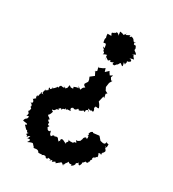

<svg xmlns="http://www.w3.org/2000/svg" viewBox="-155 -693 714 793"><g transform="rotate(30 202.0 -296.5)"><path d="M184 -427 189 -409 181 -401V-406L191 -386L173 -372L178 -360L179 -351L170 -337L171 -331L185 -321L183 -325C166 -320 170 -305 166 -307C160 -311 170 -304 152 -317C165 -304 150 -303 159 -309C151 -308 143 -306 137 -303C139 -293 145 -295 123 -295C136 -286 133 -292 120 -301C117 -291 119 -280 110 -284C115 -278 115 -277 96 -289C110 -281 108 -277 89 -281C91 -278 82 -278 86 -266C93 -265 81 -267 88 -267C78 -272 72 -275 81 -270C67 -252 64 -254 62 -255C68 -261 68 -255 58 -246C49 -258 49 -240 56 -245C44 -233 52 -248 54 -239C48 -235 36 -226 44 -239C43 -233 32 -216 46 -213C27 -215 28 -216 39 -218C27 -209 33 -197 27 -194C29 -190 27 -205 24 -194C24 -182 31 -182 32 -185C19 -184 17 -170 15 -177C32 -163 20 -157 14 -159C31 -153 26 -139 22 -144C32 -136 31 -141 29 -130C26 -117 18 -132 33 -113C30 -122 32 -106 28 -100C23 -103 38 -104 39 -105C38 -85 30 -98 26 -78C43 -74 46 -78 49 -71C45 -66 37 -68 50 -59C46 -74 50 -72 42 -68C51 -54 59 -51 57 -51C67 -54 58 -39 72 -45C60 -34 66 -36 79 -28C63 -29 71 -29 84 -37C86 -38 77 -18 76 -22C94 -29 94 -21 85 -10C88 -9 97 -18 110 -17C99 -20 106 -22 116 -8C117 -11 115 -7 127 -3C125 -10 130 -9 117 -8C120 5 128 -8 142 -1C142 3 150 3 150 3C145 -1 149 -4 146 6C165 6 163 2 167 10C162 7 168 1 181 3C181 3 178 8 191 10C194 1 194 -5 190 2C201 8 208 -2 203 13C210 0 216 3 214 11C224 3 228 0 231 5C231 1 224 -6 230 8C243 0 246 -10 244 2C246 -13 253 -8 262 1C262 -18 251 -7 264 -6C264 -14 267 -20 264 -6C266 -16 272 -17 274 -25C285 -12 293 -29 289 -16C297 -16 306 -28 303 -33C304 -39 309 -33 311 -43C315 -32 322 -29 324 -43C313 -48 331 -42 328 -42C318 -54 335 -48 322 -50C331 -49 337 -68 335 -60C335 -58 348 -57 346 -67C356 -71 343 -70 352 -79C357 -85 345 -82 357 -94C360 -93 367 -82 360 -92C360 -98 373 -107 369 -100C368 -104 365 -118 362 -117C375 -123 375 -113 376 -117C374 -135 374 -136 376 -124C387 -139 386 -138 376 -150C383 -157 370 -152 373 -157C381 -150 381 -154 381 -169L371 -171V-177L367 -164L359 -162L345 -165L331 -181H327L303 -178L299 -181L292 -177L287 -167C297 -162 280 -152 292 -158C294 -146 294 -148 291 -144C284 -150 290 -136 287 -148C271 -141 279 -125 279 -139C270 -120 278 -127 266 -119C264 -117 258 -117 256 -118C263 -106 267 -101 264 -107C247 -110 258 -99 242 -101C238 -100 231 -101 228 -104C236 -93 226 -93 223 -85C226 -97 229 -80 224 -84C204 -95 201 -94 198 -83C213 -80 195 -85 196 -75C186 -85 200 -76 197 -75C187 -83 189 -90 179 -89C166 -83 169 -89 169 -89C160 -83 166 -91 158 -79C147 -86 152 -85 146 -100C146 -97 141 -89 132 -97C128 -105 127 -106 123 -100C124 -97 124 -98 132 -113C121 -112 124 -116 123 -121C125 -132 108 -121 125 -123C105 -135 120 -138 120 -133C113 -148 107 -141 104 -151C112 -156 113 -168 115 -171C122 -170 109 -170 107 -178C111 -176 119 -181 116 -179C129 -193 118 -189 130 -188C137 -194 127 -190 125 -190C130 -192 134 -207 142 -195C142 -209 153 -199 152 -207C159 -216 150 -205 159 -205C156 -211 168 -209 177 -210C162 -223 184 -230 177 -224C178 -233 185 -217 195 -229C201 -230 190 -231 203 -235C198 -229 206 -226 220 -237C214 -242 227 -235 230 -236C230 -236 223 -247 240 -250C241 -237 243 -238 235 -255C237 -259 245 -247 252 -257C248 -256 258 -250 259 -257C257 -272 250 -270 254 -268C254 -277 258 -272 256 -278C268 -276 269 -277 272 -278C268 -289 266 -293 256 -304L257 -301L264 -330L270 -325L266 -344L272 -349L260 -355L253 -369L256 -390L264 -404L258 -403L251 -414L255 -425L243 -418L236 -428L233 -434L218 -420L213 -436L204 -430L187 -423ZM290 -533C280 -545 296 -546 279 -537C288 -546 285 -542 294 -546C288 -558 275 -556 280 -566C279 -571 276 -577 273 -579C273 -579 272 -577 265 -579C261 -590 268 -594 266 -587C250 -591 257 -590 257 -590C257 -590 254 -601 239 -602C242 -602 246 -606 234 -596C235 -609 235 -604 215 -595C219 -590 214 -595 218 -606C215 -593 200 -588 208 -591C198 -599 187 -594 196 -596C186 -598 191 -596 192 -578C186 -592 168 -586 179 -586C178 -580 162 -580 174 -580C158 -575 161 -576 167 -563H149C149 -548 153 -543 155 -540C152 -548 148 -543 151 -529C151 -529 150 -532 153 -522C165 -526 165 -525 168 -505C156 -511 160 -505 159 -508C170 -496 171 -498 168 -495C173 -488 178 -491 175 -481C169 -475 180 -485 192 -486C189 -486 191 -472 198 -464C191 -477 190 -480 199 -472C212 -462 203 -474 216 -473C211 -464 226 -470 229 -473C234 -475 222 -461 237 -464C233 -458 239 -466 239 -464C243 -471 257 -482 246 -474C250 -469 251 -483 257 -485C272 -472 272 -475 266 -495C278 -487 274 -485 275 -498C281 -498 279 -490 275 -505C278 -506 280 -502 290 -512C287 -525 279 -515 280 -520C282 -521 283 -523 297 -525Z"/></g></svg>

Font: Charger Distortion
Style: 1
Weight: 400
Designer: Jasper
Foundry: Cannot Into Space Fonts
Version: Version 0.98